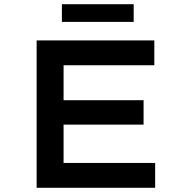

<svg xmlns="http://www.w3.org/2000/svg" viewBox="-20 -892 887 912"><path d="M154 0V-700H713V-582H282V-118H717V0ZM222 -300V-416H662V-300ZM274 -788V-872H615V-788Z"/></svg>

Font: Lexend Peta Medium
Style: Regular
Weight: 500
Designer: Bonnie Shaver-Troup, Thomas Jockin
Foundry: Lexend
Version: Version 1.007